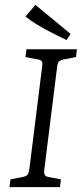

<svg xmlns="http://www.w3.org/2000/svg" viewBox="-20 -771 337 791"><path d="M19 0 23 -32 74 -42Q89 -45 94 -52Q99 -59 101 -75L154 -500Q156 -513 152 -518.5Q148 -524 137 -526L85 -536L89 -568H297L293 -536L242 -526Q227 -523 222 -516.5Q217 -510 215 -493L162 -68Q161 -55 165 -49.5Q169 -44 179 -42L231 -32L227 0ZM271 -631 254 -606Q225 -620 192.5 -636.5Q160 -653 131.5 -670.5Q103 -688 85 -703L126 -751Z"/></svg>

Font: Yrsa Light
Style: Italic
Weight: 300
Italic angle: -7.10001°
Designer: Anna Giedrys (Yrsa+Rasa design), David Brezina (Yrsa art-direction, Rasa art-direction, design)
Foundry: Rosetta Type Foundry
Version: Version 2.004